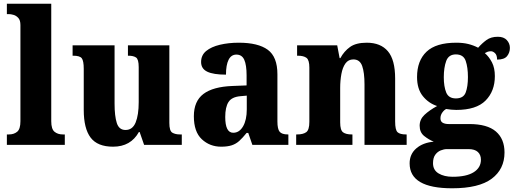

<svg xmlns="http://www.w3.org/2000/svg" viewBox="-20 -780 2766 1034"><path d="M17 0V-56H28Q55 -56 72.5 -70.5Q90 -85 90 -127V-645Q90 -671 78.5 -683.5Q67 -696 52.5 -700Q38 -704 28 -704H17V-760H256V-127Q256 -85 273.5 -70.5Q291 -56 318 -56H329V0Z M589 10Q505 10 468 -39Q431 -88 431 -188V-409Q431 -452 420.5 -466Q410 -480 375 -480H371V-536H597V-222Q597 -155 609 -117.5Q621 -80 656 -80Q694 -80 710.5 -120.5Q727 -161 727 -230V-418Q727 -461 712.5 -470.5Q698 -480 672 -480H669V-536H892V-118Q892 -75 908 -65.5Q924 -56 949 -56H959V0H756L732 -69H728Q684 10 589 10Z M1171 10Q1110 10 1067 -30Q1024 -70 1024 -154Q1024 -235 1075.5 -274Q1127 -313 1232 -317L1308 -320V-374Q1308 -430 1295.5 -458Q1283 -486 1253 -486Q1225 -486 1211 -458Q1197 -430 1197 -378Q1129 -378 1096 -394Q1063 -410 1063 -446Q1063 -483 1090.5 -505.5Q1118 -528 1164.5 -539Q1211 -550 1266 -550Q1370 -550 1422 -512Q1474 -474 1474 -380V-126Q1474 -85 1486 -70.5Q1498 -56 1530 -56H1533V0H1339L1317 -64H1308Q1287 -38 1269 -21.5Q1251 -5 1228 2.5Q1205 10 1171 10ZM1236 -65Q1269 -65 1289 -99.5Q1309 -134 1309 -191V-265L1275 -262Q1228 -258 1210.5 -230.5Q1193 -203 1193 -150Q1193 -65 1236 -65Z M1575 0V-56H1580Q1612 -56 1629 -68Q1646 -80 1646 -124V-416Q1646 -457 1630.5 -468.5Q1615 -480 1584 -480H1580V-536H1796L1809 -467H1813Q1833 -504 1865 -527Q1897 -550 1955 -550Q2030 -550 2069 -504Q2108 -458 2108 -357V-126Q2108 -80 2121 -68Q2134 -56 2166 -56H2170V0H1943V-325Q1943 -389 1930.5 -424.5Q1918 -460 1883 -460Q1856 -460 1840.5 -438.5Q1825 -417 1818.5 -381.5Q1812 -346 1812 -306V-121Q1812 -79 1827.5 -67.5Q1843 -56 1874 -56H1878V0Z M2415 234Q2186 234 2186 100Q2186 50 2222 19Q2258 -12 2316 -17Q2289 -28 2264.5 -47.5Q2240 -67 2240 -103Q2240 -137 2266 -161.5Q2292 -186 2334 -209Q2288 -224 2257 -262.5Q2226 -301 2226 -365Q2226 -453 2277 -501.5Q2328 -550 2437 -550Q2474 -550 2502 -543Q2530 -536 2555 -523Q2576 -547 2600 -564.5Q2624 -582 2661 -582Q2693 -582 2709.5 -564Q2726 -546 2726 -522Q2726 -497 2711 -478Q2696 -459 2657 -459Q2657 -483 2646 -493.5Q2635 -504 2624 -504Q2613 -504 2605.5 -501Q2598 -498 2591 -494Q2614 -474 2629.5 -444Q2645 -414 2645 -370Q2645 -289 2595 -238.5Q2545 -188 2437 -188Q2427 -188 2409.5 -189.5Q2392 -191 2383 -193Q2372 -188 2362 -174Q2352 -160 2352 -143Q2352 -126 2364 -119Q2376 -112 2396 -112H2507Q2604 -112 2650.5 -72Q2697 -32 2697 41Q2697 131 2628 182.5Q2559 234 2415 234ZM2435 -250Q2476 -250 2488 -282Q2500 -314 2500 -365Q2500 -417 2488 -452Q2476 -487 2435 -487Q2396 -487 2383 -451.5Q2370 -416 2370 -364Q2370 -314 2383 -282Q2396 -250 2435 -250ZM2418 172Q2492 172 2531 147.5Q2570 123 2570 80Q2570 54 2553.5 38.5Q2537 23 2503 23H2387Q2371 23 2353.5 30Q2336 37 2324 53.5Q2312 70 2312 99Q2312 136 2342 154Q2372 172 2418 172Z"/></svg>

Font: Noto Serif Myanmar SemiCondensed ExtraBold
Style: Regular
Weight: 800
Width: 4
Designer: Ben Mitchell and the Monotype Design Team
Foundry: Monotype Imaging Inc.
Version: Version 2.106; ttfautohint (v1.8.4.7-5d5b)